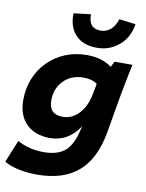

<svg xmlns="http://www.w3.org/2000/svg" viewBox="-114 -823 838 1104"><g transform="rotate(10 305.0 -271.0)"><path d="M180 210Q121 210 69 198.5Q17 187 -12 168L41 38Q109 76 195 76Q275 76 318 40Q361 4 381 -81L388 -109Q323 -10 216 -10Q129 -10 78.5 -60Q28 -110 28 -199Q28 -267 51.5 -325Q75 -383 118 -426Q161 -469 218.5 -493Q276 -517 344 -517Q434 -517 490 -474L507 -507H611Q604 -471 594 -423.5Q584 -376 575 -325L536 -99Q508 59 420 134.5Q332 210 180 210ZM268 -143Q323 -143 364 -188Q405 -233 418 -311L428 -363Q399 -386 347 -386Q277 -386 232 -340.5Q187 -295 187 -224Q187 -143 268 -143ZM492 -752 588 -740Q576 -661 521 -614.5Q466 -568 393 -568Q310 -568 267 -614.5Q224 -661 226 -740L326 -752Q325 -669 395 -669Q464 -669 492 -752Z"/></g></svg>

Font: Livvic
Style: Bold Italic
Weight: 700
Italic angle: -10°
Designer: Jacques Le Bailly, Baron von Fonthausen
Version: Version 1.001; ttfautohint (v1.8.2)